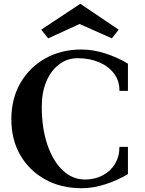

<svg xmlns="http://www.w3.org/2000/svg" viewBox="-20 -979 766 1016"><path d="M412 17Q303 17 219 -29.5Q135 -76 87.5 -158Q40 -240 40 -347Q40 -456 87.5 -539Q135 -622 219 -669.5Q303 -717 411 -717Q473 -717 538 -696Q603 -675 657 -642V-498H612Q613 -550 584 -589Q555 -628 504.5 -649.5Q454 -671 391 -671Q336 -671 293 -638.5Q250 -606 225.5 -548.5Q201 -491 201 -415Q201 -301 230.5 -214Q260 -127 311.5 -78Q363 -29 430 -29Q481 -29 522.5 -50.5Q564 -72 588 -111Q612 -150 612 -202H657V-58Q603 -25 538 -4Q473 17 412 17ZM235 -776 198 -822 405 -959 608 -822 572 -776 401 -852Z"/></svg>

Font: Wittgenstein
Style: Bold
Weight: 700
Designer: Jörg Drees
Foundry: Jörg Drees
Version: Version 1.303; ttfautohint (v1.8.4.7-5d5b)